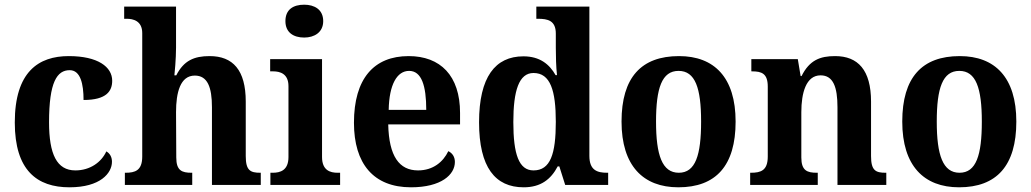

<svg xmlns="http://www.w3.org/2000/svg" viewBox="-20 -788 4394 818"><path d="M276 10C407 10 457 -50 457 -99C457 -118 449 -134 433 -143C412 -97 364 -62 301 -62C222 -62 189 -131 189 -267C189 -439 223 -489 277 -489C323 -489 336 -430 336 -362C435 -362 458 -401 458 -444C458 -503 397 -549 273 -549C144 -549 43 -482 43 -266C43 -62 138 10 276 10Z M512 0H799V-52H796C755 -52 731 -61 731 -117L730 -310C730 -394 748 -466 810 -466C864 -466 883 -417 883 -331V0H1091V-52H1089C1047 -52 1027 -61 1027 -123V-355C1027 -490 972 -549 873 -549C807 -549 763 -530 731 -467H723C724 -474 730 -538 730 -585V-760H509V-708H520C546 -708 586 -700 586 -647V-121C586 -61 555 -52 515 -52H512Z M1276 -628C1319 -628 1357 -650 1357 -698C1357 -748 1319 -768 1276 -768C1230 -768 1196 -748 1196 -698C1196 -650 1230 -628 1276 -628ZM1132 0H1429V-52H1418C1387 -52 1352 -62 1352 -119V-536H1131V-484H1144C1173 -484 1209 -474 1209 -421V-119C1209 -62 1174 -52 1142 -52H1132Z M1731 10C1860 10 1918 -44 1918 -98C1918 -120 1907 -136 1890 -144C1868 -98 1825 -62 1761 -62C1681 -62 1637 -122 1634 -258H1940V-307C1940 -466 1856 -549 1721 -549C1573 -549 1488 -453 1488 -265C1488 -91 1571 10 1731 10ZM1796 -320H1636C1638 -427 1671 -486 1723 -486C1776 -486 1796 -423 1796 -320Z M2211 10C2284 10 2327 -24 2356 -79H2363L2388 0H2571V-52H2566C2524 -52 2491 -63 2491 -124V-760H2265V-708H2272C2313 -708 2348 -701 2348 -645V-585C2348 -551 2349 -503 2353 -468H2347C2321 -514 2280 -548 2210 -548C2090 -548 2021 -460 2021 -267C2021 -75 2090 10 2211 10ZM2253 -62C2191 -62 2167 -130 2167 -268C2167 -402 2191 -477 2253 -477C2325 -477 2348 -402 2348 -269C2348 -132 2325 -62 2253 -62Z M2870 10C3030 10 3114 -82 3114 -270C3114 -458 3023 -549 2873 -549C2712 -549 2628 -458 2628 -270C2628 -82 2720 10 2870 10ZM2872 -52C2801 -52 2775 -127 2775 -270C2775 -413 2800 -486 2871 -486C2942 -486 2967 -413 2967 -270C2967 -127 2943 -52 2872 -52Z M3176 0H3464V-52H3460C3419 -52 3394 -61 3394 -117V-310C3394 -392 3414 -467 3476 -467C3530 -467 3548 -417 3548 -331V0H3756V-52H3753C3711 -52 3691 -61 3691 -123V-355C3691 -490 3635 -549 3538 -549C3474 -549 3429 -532 3395 -464H3391L3379 -536H3181V-484H3184C3225 -484 3251 -475 3251 -419V-121C3251 -61 3221 -52 3179 -52H3176Z M4066 10C4226 10 4310 -82 4310 -270C4310 -458 4219 -549 4069 -549C3908 -549 3824 -458 3824 -270C3824 -82 3916 10 4066 10ZM4068 -52C3997 -52 3971 -127 3971 -270C3971 -413 3996 -486 4067 -486C4138 -486 4163 -413 4163 -270C4163 -127 4139 -52 4068 -52Z"/></svg>

Font: Noto Serif Tamil SemiCondensed
Style: Bold
Weight: 700
Width: 4
Designer: Indian Type Foundry, Tom Grace, and the Monotype Design Team
Foundry: Monotype Imaging Inc.
Version: Version 2.004